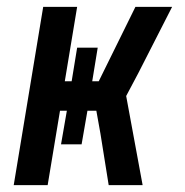

<svg xmlns="http://www.w3.org/2000/svg" viewBox="-20 -540 540 560"><path d="M20 0 106 -520H205L169 -303H189L205 -401H265L249 -303H268L375 -520H482L383 -326L348 -260L396 0H297L273 -150L261 -217H235L218 -119H158L175 -217H155L119 0Z"/></svg>

Font: Iosevka SS18 Semibold
Style: Italic
Weight: 600
Italic angle: -9°
Monospace: yes
Designer: Belleve Invis
Foundry: Belleve Invis
Version: Version 25.1.1; ttfautohint (v1.8.4)